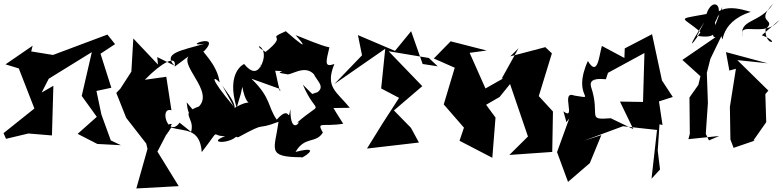

<svg xmlns="http://www.w3.org/2000/svg" viewBox="-56 -792 4415 1083"><path d="M569 0 516 -146 488 -279 572 -297 511 -489 593 -543 550 -597 243 -482 120 -502 128 -534 -25 -429 50 -406 138 -180 -36 -41 -22 -9 104 -39 237 -28 245 -308 179 -270 219 -348 462 -498 405 -251 490 -133 382 -37 493 20 626 27Z M831 -470 835 -428 696 -575 685 -388 623 -292 600 -268 656 -127 769 18 776 48 713 271 952 258 832 63 913 -92C869 -107 818 76 910 -73C982 -49 1072 -73 1082 66C1196 -81 1127 -22 1214 -24C1103 18 1249 23 1286 -32C1236 -219 1317 -150 1198 -309L1262 -192C1120 -360 1146 -366 1183 -327C1169 -435 1069 -512 1095 -503C1201 -615 960 -524 1097 -545C965 -507 860 -492 928 -422ZM957 -100C894 -11 839 -191 911 -170L882 -359L761 -342C852 -436 944 -489 929 -416L1007 -474C961 -408 1186 -249 1035 -169L997 -215C1006 -122 1029 -120 1098 -202C934 -152 1048 -139 1022 -48Z M1302 -262 1311 -302C1341 -133 1408 -271 1255 -176C1252 -25 1270 -17 1288 -18C1465 -114 1372 -51 1515 -105C1494 52 1444 94 1646 95C1633 111 1780 21 1611 65C1664 -26 1725 20 1765 -44C1729 -110 1760 -75 1880 -94C1764 -272 1785 -285 1777 -182L1917 -184C1843 -276 1776 -299 1830 -431C1771 -410 1783 -443 1802 -525C1756 -533 1652 -579 1611 -594C1611 -594 1732 -462 1556 -616C1433 -562 1579 -608 1442 -499C1340 -558 1486 -539 1409 -407C1430 -488 1411 -320 1321 -431C1320 -431 1217 -385 1279 -184ZM1705 -262 1652 -315C1734 -123 1776 -239 1615 -96C1659 -132 1581 -8 1582 -177C1566 -90 1584 -207 1505 -117C1453 -191 1474 -240 1362 -348L1524 -290C1529 -230 1497 -397 1496 -393C1593 -389 1464 -387 1559 -374C1581 -361 1659 -431 1714 -374C1730 -338 1779 -304 1735 -272Z M2413 -418 2328 -431 2263 -616 2172 -505 1963 -594 1986 -480 1830 -318 2117 -517 2094 -293 2195 -240C2133 -146 2073 -51 2014 46L2307 12L2262 -71L2166 -169L2326 -306L2136 -503L2363 -465Z M2869 -520 2774 -349 2783 -350 2548 -217 2701 -251 2593 -494 2689 -507 2486 -559 2391 -462 2509 -410 2447 -203 2561 -72 2536 2 2721 98 2739 -129 2686 -201 2762 -245 2821 -318 2922 -22 2817 82 3059 65 3063 -163 2961 -274 2973 -217 3057 -491 3020 -526 2822 -474Z M3139 -103 3155 -124 3086 66 3148 234 3271 128 3336 -30 3237 2 3458 -80 3650 -59 3619 216 3667 164 3654 58 3664 -91 3681 -87 3661 -220 3739 -245 3678 -338 3622 -599 3468 -519 3466 -465 3339 -533C3323 -479 3316 -354 3260 -448C3165 -239 3324 -232 3183 -253C3103 -285 3198 -106 3122 -164ZM3375 -386 3283 -332 3579 -493 3571 -217 3441 -219 3516 -64 3389 -125C3248 -114 3333 -136 3278 -302C3260 -365 3360 -341 3362 -346Z M3943 0 3925 -37 3937 -211 3931 -381 3951 -460 4025 -613 3793 -454 3895 -362 3883 -313 3833 -242 3835 -37 3827 -7 4001 -25ZM3875 -590C3982 -573 3986 -607 3977 -666C4036 -768 3960 -809 3929 -713C3749 -680 3795 -700 3895 -611C3833 -514 3822 -523 3917 -667Z M4194 0 4266 -103 4261 -261 4278 -281 4103 -453 4274 -435 4039 -498 4058 -394 4095 -404 4061 -189 4064 -5 4082 42 4202 1ZM4012 -593C4033 -515 3985 -663 4179 -725C4134 -736 3964 -803 3940 -619C3941 -665 4015 -697 4018 -753C3930 -529 3951 -565 4106 -639ZM4241 -593C4360 -550 4257 -524 4262 -627C4332 -689 4195 -657 4306 -772C4231 -657 4108 -687 4133 -581C4103 -683 4256 -571 4339 -678Z"/></svg>

Font: Asimov Silicon
Style: Regular
Weight: 400
Designer: Google
Version: Version 2.000980; 2014